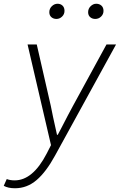

<svg xmlns="http://www.w3.org/2000/svg" viewBox="-65 -765 639 1024"><path d="M-45 226 -29 190Q-11 197 13 197Q110 197 184 54L207 9L82 -528H131L206 -200L218 -141L239 -46H243L260 -78Q302 -160 324 -200L503 -528H554L229 64Q181 152 130 195.5Q79 239 15 239Q-22 239 -45 226ZM198 -700Q198 -719 211.5 -732Q225 -745 242 -745Q258 -745 268.5 -735Q279 -725 279 -707Q279 -689 266 -676.5Q253 -664 236 -664Q220 -664 209 -673.5Q198 -683 198 -700ZM405 -700Q405 -719 418.5 -732Q432 -745 448 -745Q465 -745 476 -735Q487 -725 487 -707Q487 -689 474 -676.5Q461 -664 443 -664Q427 -664 416 -673.5Q405 -683 405 -700Z"/></svg>

Font: Nebula Sans Light
Style: Regular
Weight: 300
Italic angle: -9°
Designer: Paul D. Hunt for Adobe (as Source Sans)
Foundry: Nebula Entertainment & Broadcasting LLC
Version: Version 1.010